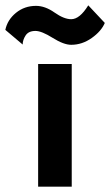

<svg xmlns="http://www.w3.org/2000/svg" viewBox="-71 -700 413 720"><path d="M72 -460H198V0H72ZM-51 -588Q-43 -626 -11 -652Q21 -678 64 -678Q98 -678 133.5 -653Q169 -628 196 -628Q228 -628 260 -680L322 -614Q309 -583 273 -557.5Q237 -532 196 -532Q168 -532 126.5 -558Q85 -584 62 -584Q36 -584 25 -567Q14 -550 14 -533Z"/></svg>

Font: Renner*
Style: Semi
Weight: 600
Version: Version 003.000 ; ttfautohint (v0.97) -l 8 -r 50 -G 200 -x 1